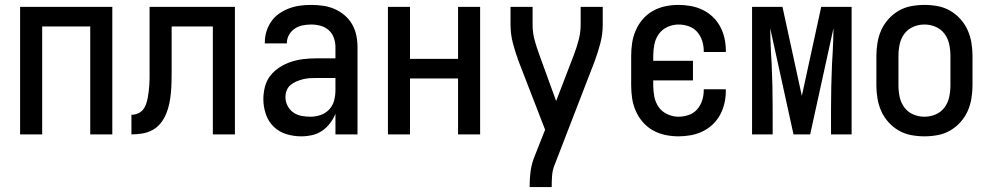

<svg xmlns="http://www.w3.org/2000/svg" viewBox="-20 -548 4040 783"><path d="M62 0V-520H438V0H348V-440H152V0Z M516 0V-80Q529 -80 541.5 -85Q554 -90 562.5 -100Q571 -110 575.5 -123Q580 -136 582.5 -149Q585 -162 586.5 -175.5Q588 -189 589 -202.5Q590 -216 590 -229Q590 -242 590 -256V-520H938V0H848V-440H680V-258Q680 -236 679.5 -214Q679 -192 677 -170Q675 -148 670.5 -126Q666 -104 657.5 -83.5Q649 -63 635 -45.5Q621 -28 601.5 -17.5Q582 -7 560 -3.5Q538 0 516 0Z M1208 8Q1178 8 1148 -1Q1118 -10 1096 -31.5Q1074 -53 1064 -83Q1054 -113 1054 -143Q1054 -169 1060.5 -194.5Q1067 -220 1083 -240Q1099 -260 1121 -274Q1143 -288 1167.5 -296Q1192 -304 1217.5 -307Q1243 -310 1269 -310H1348V-355Q1348 -375 1341.5 -393.5Q1335 -412 1320.5 -425Q1306 -438 1287 -443Q1268 -448 1249 -448Q1231 -448 1214 -444.5Q1197 -441 1182.5 -431.5Q1168 -422 1159 -406.5Q1150 -391 1150 -374V-371H1060V-376Q1060 -399 1067 -421Q1074 -443 1087 -461.5Q1100 -480 1119 -493Q1138 -506 1159.5 -514Q1181 -522 1203.5 -525Q1226 -528 1249 -528Q1273 -528 1297.5 -524.5Q1322 -521 1344 -511.5Q1366 -502 1385 -486Q1404 -470 1416 -449Q1428 -428 1433 -404Q1438 -380 1438 -355V0H1348V-84Q1340 -64 1326 -45.5Q1312 -27 1293.5 -14.5Q1275 -2 1253 3Q1231 8 1208 8ZM1246 -72Q1267 -72 1287.5 -79Q1308 -86 1322.5 -101.5Q1337 -117 1342.5 -138Q1348 -159 1348 -180V-230H1269Q1255 -230 1241 -229Q1227 -228 1214 -224.5Q1201 -221 1188 -215.5Q1175 -210 1164.5 -201Q1154 -192 1149 -179Q1144 -166 1144 -152Q1144 -134 1152.5 -117Q1161 -100 1176 -89.5Q1191 -79 1209 -75.5Q1227 -72 1246 -72Z M1562 0V-520H1652V-308H1848V-520H1938V0H1848V-228H1652V0Z M2140 215V208Q2140 180 2143.5 153Q2147 126 2156 100L2203 -19L2095 -298Q2082 -333 2072 -370.5Q2062 -408 2062 -447V-520H2152V-447Q2152 -431 2154 -415.5Q2156 -400 2160 -385Q2164 -370 2169 -355Q2174 -340 2179 -326L2248 -136L2321 -326Q2332 -355 2340 -385.5Q2348 -416 2348 -447V-520H2438V-447Q2438 -408 2428 -370.5Q2418 -333 2405 -298L2240 129Q2233 148 2231.5 168Q2230 188 2230 208V215Z M2747 8Q2720 8 2693.5 2.5Q2667 -3 2643.5 -16Q2620 -29 2602 -49.5Q2584 -70 2573 -95Q2562 -120 2558 -146.5Q2554 -173 2554 -200V-320Q2554 -347 2558 -373.5Q2562 -400 2573 -425Q2584 -450 2602 -470.5Q2620 -491 2643.5 -504Q2667 -517 2693.5 -522.5Q2720 -528 2747 -528Q2772 -528 2797 -523.5Q2822 -519 2845 -508Q2868 -497 2886.5 -479.5Q2905 -462 2917 -439.5Q2929 -417 2934.5 -392.5Q2940 -368 2940 -342V-336H2850V-340Q2850 -361 2843.5 -381.5Q2837 -402 2823 -418Q2809 -434 2788.5 -441Q2768 -448 2747 -448Q2724 -448 2702 -438Q2680 -428 2666.5 -409Q2653 -390 2648.5 -366.5Q2644 -343 2644 -320V-300H2806V-220H2644V-200Q2644 -177 2648.5 -153.5Q2653 -130 2666.5 -111Q2680 -92 2702 -82Q2724 -72 2747 -72Q2768 -72 2788.5 -79Q2809 -86 2823 -102Q2837 -118 2843.5 -138.5Q2850 -159 2850 -180V-184H2940V-178Q2940 -152 2934.5 -127.5Q2929 -103 2917 -80.5Q2905 -58 2886.5 -40.5Q2868 -23 2845 -12Q2822 -1 2797 3.5Q2772 8 2747 8Z M3047 0V-520H3171L3250 -157L3329 -520H3453V0H3369V-104Q3369 -150 3370 -195.5Q3371 -241 3373 -286L3376 -338Q3377 -362 3378 -385.5Q3379 -409 3379 -433L3284 0H3216L3121 -433Q3121 -409 3122 -385.5Q3123 -362 3124 -338L3127 -286Q3129 -241 3130 -195.5Q3131 -150 3131 -104V0Z M3750 8Q3723 8 3696 3Q3669 -2 3645.5 -15.5Q3622 -29 3603.5 -49.5Q3585 -70 3574 -94.5Q3563 -119 3558.5 -146Q3554 -173 3554 -200V-320Q3554 -347 3558.5 -374Q3563 -401 3574 -425.5Q3585 -450 3603.5 -470.5Q3622 -491 3645.5 -504.5Q3669 -518 3696 -523Q3723 -528 3750 -528Q3777 -528 3804 -523Q3831 -518 3854.5 -504.5Q3878 -491 3896.5 -470.5Q3915 -450 3926 -425.5Q3937 -401 3941.5 -374Q3946 -347 3946 -320V-200Q3946 -173 3941.5 -146Q3937 -119 3926 -94.5Q3915 -70 3896.5 -49.5Q3878 -29 3854.5 -15.5Q3831 -2 3804 3Q3777 8 3750 8ZM3750 -72Q3774 -72 3796 -81.5Q3818 -91 3832 -110Q3846 -129 3851 -152.5Q3856 -176 3856 -200V-320Q3856 -344 3851 -367.5Q3846 -391 3832 -410Q3818 -429 3796 -438.5Q3774 -448 3750 -448Q3726 -448 3704 -438.5Q3682 -429 3668 -410Q3654 -391 3649 -367.5Q3644 -344 3644 -320V-200Q3644 -176 3649 -152.5Q3654 -129 3668 -110Q3682 -91 3704 -81.5Q3726 -72 3750 -72Z"/></svg>

Font: Iosevka Term Curly Medium
Style: Regular
Weight: 500
Designer: Belleve Invis
Foundry: Belleve Invis
Version: Version 32.3.0